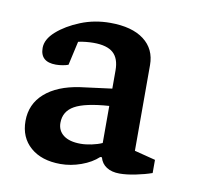

<svg xmlns="http://www.w3.org/2000/svg" viewBox="-51 -760 478 459"><g transform="rotate(10 188.0 -530.5)"><path d="M123 -354Q77 -354 50 -377.5Q23 -401 23 -441Q23 -482 53 -508.5Q83 -535 137 -543L214 -553V-597Q214 -626 199 -639.5Q184 -653 151 -653Q143 -653 132.5 -652Q122 -651 114 -649L101 -591Q96 -589 87.5 -587.5Q79 -586 71 -586Q33 -586 33 -620Q33 -641 55 -660.5Q77 -680 110.5 -693.5Q144 -707 182 -707Q235 -707 264 -685Q293 -663 293 -624V-416L344 -403V-371Q327 -365 305 -360.5Q283 -356 266 -356Q247 -356 234.5 -364Q222 -372 218 -387H214Q198 -372 173 -363Q148 -354 123 -354ZM162 -410Q174 -410 188.5 -413Q203 -416 214 -421V-511Q156 -507 131 -493Q106 -479 106 -451Q106 -432 120.5 -421Q135 -410 162 -410Z"/></g></svg>

Font: Faustina Light Medium
Style: Regular
Weight: 500
Version: Version 1.200